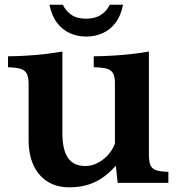

<svg xmlns="http://www.w3.org/2000/svg" viewBox="-20 -780 760 819"><path d="M248 -759.8Q260.7 -732.9 284.7 -716.6Q308.6 -700.2 347.2 -700.2Q385.3 -700.2 410.4 -716.6Q435.5 -732.9 448.2 -759.8H504.9Q495.6 -712.4 472.4 -682.4Q449.2 -652.3 417.2 -638.2Q385.3 -624 348.1 -624Q311 -624 278.8 -638.2Q246.6 -652.3 223.6 -682.4Q200.7 -712.4 190.9 -759.8ZM474.1 -73.2Q430.7 -24.4 383.5 -2.7Q336.4 19 274.9 19Q221.7 19 182.9 -5.4Q144 -29.8 123 -75Q102.1 -120.1 102.1 -182.1V-409.2Q103 -443.4 96.4 -460.9Q89.8 -478.5 70.8 -485.4Q51.8 -492.2 14.2 -493.2V-540Q50.3 -540 91.1 -542.5Q131.8 -544.9 172.1 -549.6Q212.4 -554.2 246.1 -560.1V-211.9Q246.1 -141.1 270 -106.4Q293.9 -71.8 344.2 -71.8Q370.1 -71.8 394.8 -84Q419.4 -96.2 439.5 -117.7Q459.5 -139.2 470.2 -167V-407.2Q471.2 -434.1 468 -450.7Q464.8 -467.3 455.3 -476.3Q445.8 -485.4 427.7 -489Q409.7 -492.7 379.9 -493.2V-540Q416 -540 457.5 -542.5Q499 -544.9 540 -549.6Q581.1 -554.2 615.2 -560.1V-131.8Q614.3 -97.7 620.1 -79.6Q626 -61.5 644.3 -54.7Q662.6 -47.9 698.2 -46.9V0H481.9Z"/></svg>

Font: BIZ UDPMincho
Style: Bold
Weight: 700
Designer: TypeBank Co., Ltd.
Foundry: Morisawa Inc.
Version: Version 1.06